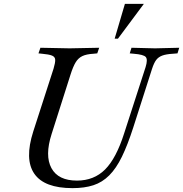

<svg xmlns="http://www.w3.org/2000/svg" viewBox="-20 -960 947 993"><path d="M355 13Q209 13 157.5 -61.5Q106 -136 152 -280L257 -605Q266 -635 265.5 -650.5Q265 -666 249 -672.5Q233 -679 198 -682L179 -684L189 -713L340 -710L493 -713L483 -684L463 -682Q427 -680 406 -670Q385 -660 371.5 -638Q358 -616 345 -575L247 -267Q211 -155 246 -90.5Q281 -26 378 -26Q466 -26 523.5 -83.5Q581 -141 622 -270L733 -613Q745 -652 734 -665Q723 -678 672 -682L651 -684L660 -713L782 -710L907 -713L898 -684L874 -682Q839 -680 819 -672.5Q799 -665 787.5 -649.5Q776 -634 766 -603L669 -300Q640 -210 610.5 -149.5Q581 -89 545 -53Q509 -17 463 -2Q417 13 355 13ZM573 -760 626 -940H724L590 -760Z"/></svg>

Font: Baskervville Medium
Style: Italic
Weight: 500
Italic angle: -18°
Version: Version 1.100